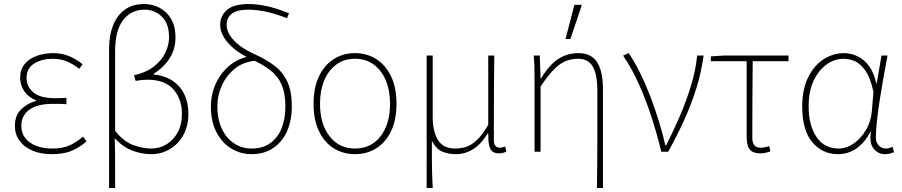

<svg xmlns="http://www.w3.org/2000/svg" viewBox="-20 -754 4484 954"><path d="M238 12Q181 12 140 -6Q99 -24 76.5 -55.5Q54 -87 54 -128Q54 -182 86.5 -212Q119 -242 158 -252V-256Q121 -271 100.5 -301Q80 -331 80 -368Q80 -408 102 -435Q124 -462 161.5 -476Q199 -490 244 -490Q288 -490 323.5 -475Q359 -460 390 -435L374 -412Q343 -436 311.5 -449Q280 -462 242 -462Q190 -462 151 -439Q112 -416 112 -366Q112 -324 145.5 -295Q179 -266 256 -266Q270 -266 280.5 -266.5Q291 -267 310 -268V-236Q289 -238 274 -238Q259 -238 242 -238Q166 -238 126 -209Q86 -180 86 -129Q86 -77 128 -46.5Q170 -16 242 -16Q287 -16 320.5 -29.5Q354 -43 393 -75L410 -51Q369 -17 330.5 -2.5Q292 12 238 12Z M522 180V-512Q522 -576 541 -626Q560 -676 599 -705Q638 -734 696 -734Q737 -734 772.5 -715.5Q808 -697 830 -660Q852 -623 852 -568Q852 -511 823.5 -465.5Q795 -420 744 -388V-384Q800 -378 838.5 -352Q877 -326 896.5 -284Q916 -242 916 -188Q916 -128 891 -83Q866 -38 824 -13Q782 12 732 12Q683 12 635.5 -6.5Q588 -25 550 -68Q552 -5 552 55Q552 115 552 180ZM732 -16Q774 -16 808.5 -37.5Q843 -59 863.5 -97.5Q884 -136 884 -188Q884 -262 841.5 -310Q799 -358 712 -358Q684 -358 654 -352L646 -380Q708 -394 746.5 -425Q785 -456 802.5 -494Q820 -532 820 -568Q820 -637 784 -671.5Q748 -706 698 -706Q632 -706 592 -654.5Q552 -603 552 -498Q552 -399 552 -301Q552 -203 552 -104Q593 -52 640 -34Q687 -16 732 -16Z M1230 12Q1176 12 1130 -15.5Q1084 -43 1056 -96Q1028 -149 1028 -224Q1028 -274 1043.5 -317Q1059 -360 1086.5 -394Q1114 -428 1150 -449Q1186 -470 1226 -474L1246 -452Q1188 -446 1146.5 -412.5Q1105 -379 1082.5 -329.5Q1060 -280 1060 -226Q1060 -162 1082 -115Q1104 -68 1142.5 -42Q1181 -16 1230 -16Q1287 -16 1324.5 -44Q1362 -72 1380 -119Q1398 -166 1398 -224Q1398 -291 1379 -334Q1360 -377 1322 -406Q1284 -435 1228 -460Q1183 -480 1148.5 -507.5Q1114 -535 1094 -566.5Q1074 -598 1074 -630Q1074 -675 1107.5 -704.5Q1141 -734 1216 -734Q1255 -734 1303.5 -724Q1352 -714 1416 -688L1406 -664Q1336 -690 1291.5 -698Q1247 -706 1214 -706Q1157 -706 1131.5 -685.5Q1106 -665 1106 -632Q1106 -592 1142 -553.5Q1178 -515 1242 -486Q1303 -459 1345 -426.5Q1387 -394 1408.5 -346.5Q1430 -299 1430 -226Q1430 -155 1406 -101.5Q1382 -48 1337 -18Q1292 12 1230 12Z M1744 12Q1685 12 1638.5 -17Q1592 -46 1565 -102Q1538 -158 1538 -238Q1538 -319 1565 -375Q1592 -431 1638.5 -460.5Q1685 -490 1744 -490Q1803 -490 1849.5 -460.5Q1896 -431 1923 -375Q1950 -319 1950 -238Q1950 -158 1923 -102Q1896 -46 1849.5 -17Q1803 12 1744 12ZM1744 -16Q1824 -16 1871 -77Q1918 -138 1918 -238Q1918 -305 1896.5 -355.5Q1875 -406 1836 -434Q1797 -462 1744 -462Q1691 -462 1652 -434Q1613 -406 1591.5 -355.5Q1570 -305 1570 -238Q1570 -138 1617.5 -77Q1665 -16 1744 -16Z M2100 180V-478H2130V-174Q2130 -101 2156 -58.5Q2182 -16 2242 -16Q2268 -16 2294 -23.5Q2320 -31 2348 -56.5Q2376 -82 2406 -134V-478H2436Q2435 -406 2434.5 -336Q2434 -266 2434 -196.5Q2434 -127 2434 -56Q2434 -38 2442 -29Q2450 -20 2462 -20Q2470 -20 2475.5 -21.5Q2481 -23 2490 -26L2496 0Q2489 3 2480 5.5Q2471 8 2460 8Q2427 8 2416 -15Q2405 -38 2406 -92H2404Q2371 -38 2331 -13Q2291 12 2246 12Q2207 12 2177 -1Q2147 -14 2126 -54Q2126 3 2126 39.5Q2126 76 2127 107.5Q2128 139 2130 180Z M2946 180Q2947 120 2947.5 59.5Q2948 -1 2948 -62Q2948 -123 2948 -183.5Q2948 -244 2948 -304Q2948 -384 2925.5 -423Q2903 -462 2852 -462Q2818 -462 2789.5 -450Q2761 -438 2731.5 -408Q2702 -378 2666 -324V0H2636V-360Q2636 -389 2635.5 -415.5Q2635 -442 2632 -478H2662L2666 -364H2668Q2710 -433 2754.5 -461.5Q2799 -490 2854 -490Q2917 -490 2946.5 -445.5Q2976 -401 2976 -308V180ZM2790 -560 2834 -730H2868L2870 -726L2814 -560Z M3266 0Q3245 -87 3217 -173Q3189 -259 3154 -337Q3119 -415 3076 -478L3104 -490Q3133 -447 3160.5 -391.5Q3188 -336 3211.5 -274.5Q3235 -213 3254 -151Q3273 -89 3286 -32H3290Q3324 -99 3357 -175Q3390 -251 3413.5 -328.5Q3437 -406 3444 -478H3476Q3465 -396 3440.5 -317Q3416 -238 3380.5 -159.5Q3345 -81 3300 0Z M3758 8Q3733 8 3718 -0.5Q3703 -9 3696.5 -27.5Q3690 -46 3690 -76V-450H3512V-474L3578 -478H3898V-450H3720Q3719 -354 3718.5 -260Q3718 -166 3718 -70Q3718 -45 3728 -32.5Q3738 -20 3760 -20Q3771 -20 3782 -22.5Q3793 -25 3802 -28L3808 -2Q3801 1 3787 4.5Q3773 8 3758 8Z M4144 12Q4066 12 4016 -47.5Q3966 -107 3966 -225Q3966 -310 3995 -369Q4024 -428 4071.5 -459Q4119 -490 4174 -490Q4206 -490 4238.5 -475.5Q4271 -461 4296.5 -428Q4322 -395 4334 -340H4336L4360 -478H4390Q4380 -426 4370 -370Q4360 -314 4351.5 -259.5Q4343 -205 4337.5 -156.5Q4332 -108 4332 -70Q4332 -46 4346.5 -31Q4361 -16 4380 -16Q4389 -16 4398.5 -18.5Q4408 -21 4415 -24L4422 2Q4415 5 4404 8.5Q4393 12 4378 12Q4342 12 4320 -16.5Q4298 -45 4308 -100H4306Q4245 12 4144 12ZM4146 -16Q4186 -16 4222.5 -41.5Q4259 -67 4283.5 -109.5Q4308 -152 4312 -202L4320 -298Q4304 -370 4278.5 -405Q4253 -440 4225 -451Q4197 -462 4172 -462Q4127 -462 4087.5 -434Q4048 -406 4023 -353.5Q3998 -301 3998 -225Q3998 -131 4037 -73.5Q4076 -16 4146 -16Z"/></svg>

Font: Source Sans 3 VF
Style: Regular
Weight: 200
Designer: Paul D. Hunt
Foundry: Adobe
Version: Version 3.046;hotconv 1.0.118;makeotfexe 2.5.65603